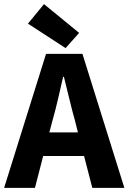

<svg xmlns="http://www.w3.org/2000/svg" viewBox="-26 -914 625 934"><path d="M230 -330 214 -270H353L338 -330Q324 -379 311 -434Q298 -489 285 -540H281Q269 -488 256.5 -433.5Q244 -379 230 -330ZM-6 0 198 -652H375L579 0H423L383 -155H184L144 0ZM293 -680 110 -799 188 -894 359 -754Z"/></svg>

Font: Giro Regular
Style: Bold
Weight: 700
Designer: Paul D. Hunt
Foundry: Adobe Systems Incorporated
Version: Version 1.000;PS 1.0;hotconv 1.0.88;makeotf.lib2.5.647800